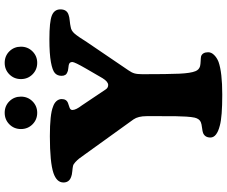

<svg xmlns="http://www.w3.org/2000/svg" viewBox="-94 -848 955 807"><g transform="rotate(-90 383.5 -444.5)"><path d="M313 -765.6Q284.2 -765.6 264.4 -785.4Q244.6 -805.2 244.6 -834Q244.6 -862.8 264.4 -882.6Q284.2 -902.3 313 -902.3Q341.8 -902.3 361.3 -882.6Q380.9 -862.8 380.9 -834Q380.9 -805.2 361.1 -785.4Q341.3 -765.6 313 -765.6ZM522.9 -765.6Q494.1 -765.6 474.4 -785.4Q454.6 -805.2 454.6 -834Q454.6 -862.8 474.4 -882.6Q494.1 -902.3 522.9 -902.3Q551.8 -902.3 571.3 -882.6Q590.8 -862.8 590.8 -834Q590.8 -805.2 571 -785.4Q551.3 -765.6 522.9 -765.6ZM458.5 -491.2 499 -561Q526.4 -608.4 526.4 -618.2Q526.4 -631.3 512.2 -633.3Q510.3 -633.8 499.3 -635Q488.3 -636.2 483.9 -638.7Q468.3 -644 468.3 -663.1Q468.3 -680.7 479.7 -691.2Q491.2 -701.7 525.9 -708Q560.5 -714.4 622.1 -714.4Q695.8 -714.4 721.7 -704.1Q747.6 -693.8 747.6 -668Q747.6 -640.1 723.1 -633.3Q715.8 -630.4 700 -628.9Q684.1 -627.4 674.3 -625Q658.2 -623 645.8 -608.6Q633.3 -594.2 609.9 -556.6L491.2 -381.8Q481.9 -368.7 478.5 -356.7Q475.1 -344.7 475.1 -323.2Q475.1 -215.8 477.3 -168.2Q479.5 -120.6 487.8 -100.6Q493.7 -85.4 508.8 -81.1Q517.1 -79.1 531 -78.6Q544.9 -78.1 550.8 -76.7Q567.4 -70.3 567.4 -46.9Q567.4 -33.7 555.9 -22Q544.4 -10.3 526.9 -3.4Q482.4 12.2 389.2 12.2Q295.9 12.2 259.3 2Q209 -10.7 209 -37.6Q209 -60.5 228 -68.4Q233.9 -70.8 250 -72.8Q266.1 -74.7 273.9 -78.1Q287.6 -84 292.5 -103.5Q295.4 -116.2 296.9 -139.4Q298.3 -162.6 298.6 -184.8Q298.8 -207 298.8 -266.6Q298.8 -291.5 298.8 -305.2Q298.8 -341.3 285.2 -360.8L137.2 -566.4Q126 -582.5 120.4 -589.6Q114.7 -596.7 105.7 -605.2Q96.7 -613.8 88.9 -615.2Q82.5 -616.7 66.9 -618.2Q51.3 -619.6 43.5 -623Q20 -631.3 20 -655.3Q20 -683.6 59.6 -697.3Q104.5 -712.4 214.4 -712.4Q306.2 -712.4 338.4 -699.2Q353.5 -694.3 362.1 -684.6Q370.6 -674.8 370.6 -662.6Q370.6 -642.6 354 -636.2Q352.1 -635.3 335.4 -629.9Q324.7 -626.5 324.7 -617.7Q324.7 -603 344.2 -577.6L410.6 -478.5Q417.5 -467.3 429.7 -467.3Q443.8 -467.3 458.5 -491.2Z"/></g></svg>

Font: Cooper*
Style: Bold
Weight: 700
Designer: Owen Earl
Foundry: indestructible type*
Version: Version 0.001